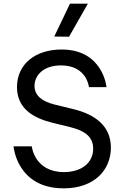

<svg xmlns="http://www.w3.org/2000/svg" viewBox="-20 -1021 675 1051"><path d="M461 -1001H363L277 -821L358 -820ZM328 10C498 10 587 -92 587 -213C587 -333 498 -395 384 -423L278 -449C210 -466 169 -498 169 -551C169 -609 218 -663 314 -663C456 -663 467 -544 467 -544H563C563 -544 545 -750 317 -750C177 -750 73 -673 73 -544C73 -427 162 -375 267 -349L365 -325C445 -305 490 -272 490 -207C490 -131 428 -79 330 -79C168 -79 154 -220 154 -220H54C54 -220 72 10 328 10Z"/></svg>

Font: Be Vietnam Pro
Style: Regular
Weight: 400
Designer: Lam Bao, Tony Le, Vietanh Nguyen
Foundry: Yellow Type Foundry
Version: Version 1.002